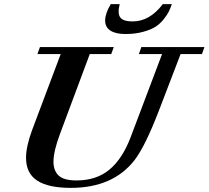

<svg xmlns="http://www.w3.org/2000/svg" viewBox="-20 -889 1002 922"><path d="M582.5 -725.6Q535.2 -725.6 510 -742.2Q484.9 -758.8 484.9 -790.5Q484.9 -823.7 511.7 -869.1H554.7Q543.5 -824.2 557.6 -805.2Q571.8 -786.1 616.7 -786.1Q698.7 -786.1 761.7 -869.1H805.2Q797.9 -848.6 790.8 -833.7Q783.7 -818.8 766.4 -796.9Q749 -774.9 727.1 -760.7Q705.1 -746.6 667.2 -736.1Q629.4 -725.6 582.5 -725.6ZM319.8 13.2Q211.4 13.2 158.2 -22Q105 -57.1 105 -131.3Q105 -185.5 134.8 -266.1L271.5 -629.4H159.7L171.9 -663.1H526.4L514.2 -629.4H411.1L268.1 -246.1Q236.8 -162.1 236.8 -112.8Q236.8 -69.3 261.7 -45.9Q286.6 -22.5 347.7 -22.5Q442.4 -22.5 504.9 -74Q567.4 -125.5 606.9 -229L758.3 -629.4H647L658.7 -663.1H961.9L949.7 -629.4H847.2L744.1 -360.4Q677.7 -187.5 626.5 -120.6Q522.9 13.2 319.8 13.2Z"/></svg>

Font: Elstob 10pt
Style: Bold Italic
Weight: 700
Italic angle: -20°
Designer: Peter S. Baker
Version: Version 1.015